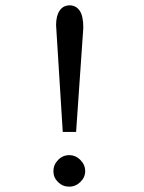

<svg xmlns="http://www.w3.org/2000/svg" viewBox="-20 -688 540 719"><path d="M215 -194 190 -594Q190 -629 203.5 -648.5Q217 -668 241 -668Q264 -668 278 -648.5Q292 -629 292 -584L265 -194ZM239 11Q215 11 197.5 -6Q180 -23 180 -47Q180 -71 197.5 -89Q215 -107 239 -107Q263 -107 281 -89Q299 -71 299 -47Q299 -24 281 -6.5Q263 11 239 11Z"/></svg>

Font: Ligconsolata
Style: Regular
Weight: 400
Monospace: yes
Designer: Raph Levien, Cyreal, Brenton Simpson
Foundry: Raph Levien, Cyreal, Google
Version: Version 3.001; ttfautohint (v1.8.2.53-6de2)